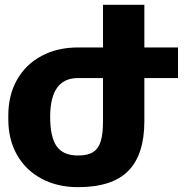

<svg xmlns="http://www.w3.org/2000/svg" viewBox="-20 -770 785 800"><path d="M721.7 -444.8H581.5V-265.1Q581.5 -126 514.6 -58.1Q447.8 9.8 305.2 9.8Q219.2 9.8 153.3 -25.4Q87.4 -60.5 51 -124.5Q14.6 -188.5 14.6 -272.9V-289.1Q14.6 -373.5 51 -437.7Q87.4 -502 153.3 -537.1Q219.2 -572.3 305.2 -572.3H409.2V-750H581.5V-572.3H721.7ZM409.2 -444.8H305.2Q189 -444.8 189 -283.2Q189 -199.7 215.8 -160.9Q242.7 -122.1 305.2 -122.1Q345.2 -122.1 367.7 -136.2Q390.1 -150.4 399.7 -181.2Q409.2 -211.9 409.2 -265.1Z"/></svg>

Font: Mardoto Black
Style: Regular
Weight: 900
Designer: Christian Robertson, Vahan Hovhannisyan
Foundry: Google
Version: Version 1.000